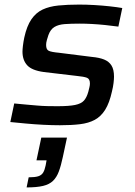

<svg xmlns="http://www.w3.org/2000/svg" viewBox="-20 -538 589 837"><path d="M241 8Q208 8 169 6Q130 4 92.5 0.5Q55 -3 25 -6L42 -87Q71 -84 95 -82Q119 -80 141 -78Q163 -76 185 -75.5Q207 -75 230 -75Q281 -75 307.5 -80.5Q334 -86 346 -99.5Q358 -113 365 -138Q368 -150 370 -158.5Q372 -167 372 -174Q372 -194 359 -199Q346 -204 315 -207L171 -224Q119 -231 98.5 -253.5Q78 -276 78 -313Q78 -322 80 -339Q82 -356 86 -375Q97 -425 117 -454Q137 -483 166 -496.5Q195 -510 234.5 -514Q274 -518 325 -518Q357 -518 391.5 -516Q426 -514 458 -510.5Q490 -507 513 -503L496 -422Q467 -426 437.5 -429Q408 -432 380 -433.5Q352 -435 328 -435Q290 -435 262.5 -433Q235 -431 217.5 -420.5Q200 -410 191 -385Q188 -376 184.5 -364Q181 -352 181 -342Q181 -322 192.5 -316.5Q204 -311 237 -308L380 -290Q413 -287 434 -278.5Q455 -270 466 -252.5Q477 -235 477 -204Q477 -193 475 -176Q473 -159 468 -139Q457 -89 438.5 -59.5Q420 -30 393 -15.5Q366 -1 328.5 3.5Q291 8 241 8ZM96 279 105 235Q132 235 146.5 230.5Q161 226 168 214.5Q175 203 179 183L183 161H139L160 62H272L254 146Q246 184 236.5 209.5Q227 235 211 250.5Q195 266 167.5 272.5Q140 279 96 279Z"/></svg>

Font: Saira SemiExpanded Medium
Style: Italic
Weight: 500
Width: 6
Italic angle: -12°
Designer: Hector Gatti with collaboration of the Omnibus-Type team
Foundry: Omnibus-Type
Version: Version 1.101